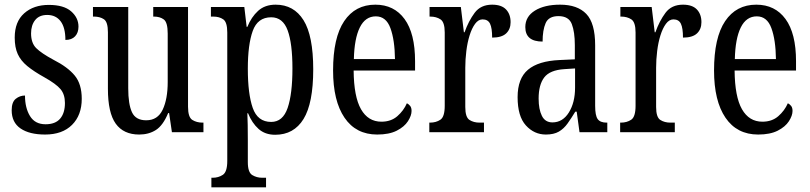

<svg xmlns="http://www.w3.org/2000/svg" viewBox="-20 -566 3466 822"><path d="M173 10Q106 10 68 -16Q30 -42 30 -94Q30 -129 47.5 -143Q65 -157 87 -157Q87 -104 108.5 -69Q130 -34 175 -34Q217 -34 237.5 -58Q258 -82 258 -125Q258 -162 239 -184.5Q220 -207 170 -235Q125 -260 97 -283Q69 -306 56 -334.5Q43 -363 43 -405Q43 -473 83.5 -509Q124 -545 189 -545Q253 -545 284.5 -517.5Q316 -490 316 -452Q316 -426 301.5 -410.5Q287 -395 260 -395Q260 -448 239.5 -475Q219 -502 182 -502Q148 -502 130.5 -480Q113 -458 113 -423Q113 -382 135 -360Q157 -338 209 -310Q270 -279 300 -242.5Q330 -206 330 -143Q330 -73 288.5 -31.5Q247 10 173 10Z M576 10Q509 10 475.5 -36.5Q442 -83 442 -186V-428Q442 -472 425 -483.5Q408 -495 382 -495H378V-536H529V-188Q529 -120 545 -85.5Q561 -51 606 -51Q655 -51 676.5 -96.5Q698 -142 698 -215V-422Q698 -470 681.5 -482.5Q665 -495 639 -495H636V-536H785V-109Q785 -64 803.5 -52.5Q822 -41 847 -41H851V0H716L704 -82H700Q678 -29 647.5 -9.5Q617 10 576 10Z M885 236V195H891Q915 195 934 182.5Q953 170 953 123V-427Q953 -471 936 -483Q919 -495 893 -495H883V-536H1026L1036 -451H1039Q1056 -493 1085 -519.5Q1114 -546 1160 -546Q1238 -546 1279.5 -479.5Q1321 -413 1321 -269Q1321 -124 1279.5 -56.5Q1238 11 1158 11Q1115 11 1087 -14Q1059 -39 1042 -81H1039Q1040 -59 1040.5 -30.5Q1041 -2 1041 33V128Q1041 172 1060 183.5Q1079 195 1102 195H1119V236ZM1141 -44Q1191 -44 1211.5 -104Q1232 -164 1232 -273Q1232 -380 1211.5 -436Q1191 -492 1141 -492Q1083 -492 1062 -433.5Q1041 -375 1041 -272Q1041 -164 1062 -104Q1083 -44 1141 -44Z M1595 10Q1504 10 1455 -62Q1406 -134 1406 -264Q1406 -405 1453.5 -475.5Q1501 -546 1587 -546Q1667 -546 1712 -484.5Q1757 -423 1757 -304V-264H1494Q1495 -152 1525.5 -98.5Q1556 -45 1613 -45Q1654 -45 1681 -68.5Q1708 -92 1722 -124Q1730 -120 1736 -112.5Q1742 -105 1742 -91Q1742 -71 1726.5 -47Q1711 -23 1678.5 -6.5Q1646 10 1595 10ZM1671 -313Q1670 -395 1651.5 -445.5Q1633 -496 1589 -496Q1544 -496 1520.5 -448.5Q1497 -401 1495 -313Z M1818 0V-41H1821Q1847 -41 1865.5 -53.5Q1884 -66 1884 -113V-427Q1884 -471 1866 -483Q1848 -495 1822 -495H1819V-536H1953L1966 -428H1969Q1986 -476 2012 -511Q2038 -546 2087 -546Q2127 -546 2146.5 -525.5Q2166 -505 2166 -471Q2166 -441 2147 -423Q2128 -405 2087 -405Q2087 -446 2078 -464.5Q2069 -483 2046 -483Q2028 -483 2014 -464Q2000 -445 1990.5 -414.5Q1981 -384 1976.5 -347.5Q1972 -311 1972 -276V-108Q1972 -64 1990 -52.5Q2008 -41 2033 -41H2052V0Z M2317 10Q2267 10 2231.5 -29Q2196 -68 2196 -150Q2196 -230 2240.5 -267.5Q2285 -305 2376 -309L2441 -312V-373Q2441 -429 2428 -463Q2415 -497 2371 -497Q2329 -497 2316 -467Q2303 -437 2303 -388Q2229 -388 2229 -450Q2229 -495 2270 -520.5Q2311 -546 2378 -546Q2452 -546 2490 -506.5Q2528 -467 2528 -372V-113Q2528 -71 2539 -56Q2550 -41 2577 -41H2580V0H2461L2449 -88H2443Q2426 -60 2410 -37.5Q2394 -15 2372.5 -2.5Q2351 10 2317 10ZM2345 -42Q2389 -42 2415.5 -84.5Q2442 -127 2442 -191V-273L2396 -270Q2334 -266 2310 -234.5Q2286 -203 2286 -144Q2286 -98 2300 -70Q2314 -42 2345 -42Z M2635 0V-41H2638Q2664 -41 2682.5 -53.5Q2701 -66 2701 -113V-427Q2701 -471 2683 -483Q2665 -495 2639 -495H2636V-536H2770L2783 -428H2786Q2803 -476 2829 -511Q2855 -546 2904 -546Q2944 -546 2963.5 -525.5Q2983 -505 2983 -471Q2983 -441 2964 -423Q2945 -405 2904 -405Q2904 -446 2895 -464.5Q2886 -483 2863 -483Q2845 -483 2831 -464Q2817 -445 2807.5 -414.5Q2798 -384 2793.5 -347.5Q2789 -311 2789 -276V-108Q2789 -64 2807 -52.5Q2825 -41 2850 -41H2869V0Z M3226 10Q3135 10 3086 -62Q3037 -134 3037 -264Q3037 -405 3084.5 -475.5Q3132 -546 3218 -546Q3298 -546 3343 -484.5Q3388 -423 3388 -304V-264H3125Q3126 -152 3156.5 -98.5Q3187 -45 3244 -45Q3285 -45 3312 -68.5Q3339 -92 3353 -124Q3361 -120 3367 -112.5Q3373 -105 3373 -91Q3373 -71 3357.5 -47Q3342 -23 3309.5 -6.5Q3277 10 3226 10ZM3302 -313Q3301 -395 3282.5 -445.5Q3264 -496 3220 -496Q3175 -496 3151.5 -448.5Q3128 -401 3126 -313Z"/></svg>

Font: Noto Serif Hebrew ExtraCondensed
Style: Regular
Weight: 400
Width: 2
Designer: Monotype Design Team
Foundry: Monotype Imaging Inc.
Version: Version 2.004; ttfautohint (v1.8.4.7-5d5b)